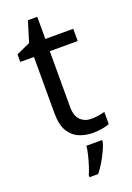

<svg xmlns="http://www.w3.org/2000/svg" viewBox="-165 -720 691 1002"><g transform="rotate(-20 180.5 -219.0)"><path d="M264 -62Q284 -62 305 -65.5Q326 -69 339 -73V-6Q325 1 299 5.5Q273 10 249 10Q207 10 171.5 -4.5Q136 -19 114 -55Q92 -91 92 -156V-468H16V-510L93 -545L128 -659H180V-536H335V-468H180V-158Q180 -109 203.5 -85.5Q227 -62 264 -62ZM278 70Q274 88 261.5 115.5Q249 143 232.5 171Q216 199 198 221H150V209Q158 192 166.5 165.5Q175 139 182 110.5Q189 82 191 61H278Z"/></g></svg>

Font: Noto Sans Siddham
Style: Regular
Weight: 400
Designer: Monotype Design Team
Foundry: Monotype Imaging Inc.
Version: Version 2.004; ttfautohint (v1.8.4.7-5d5b)